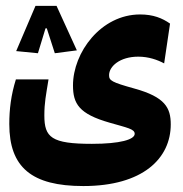

<svg xmlns="http://www.w3.org/2000/svg" viewBox="-20 -456 626 655"><path d="M264.2 178.7C467.3 178.7 562.5 84.5 562.5 -31.7C562.5 -88.4 543 -125 439 -153.8C359.9 -175.8 352.1 -181.2 352.1 -199.7C352.1 -229 388.2 -262.7 451.7 -262.7C486.8 -262.7 517.1 -252 540 -239.7L560.1 -375.5C533.7 -394 502.9 -406.7 458 -406.7C324.2 -406.7 229 -276.9 229 -164.6C229 -102.1 249.5 -67.4 353.5 -37.6C414.1 -20 439.5 -16.1 439.5 0.5C439.5 20 390.1 34.7 293.5 34.7C155.3 34.7 131.3 12.7 131.3 -62C131.3 -106.4 136.7 -129.9 145.5 -185.1H34.2C17.6 -131.8 11.7 -83 11.7 -32.7C11.7 114.7 87.9 178.7 264.2 178.7ZM172.9 -436H101.1L35.2 -281.7L109.4 -274.4L135.3 -359.4H139.6L167 -274.4L242.2 -284.2Z"/></svg>

Font: Cascadia Mono NF
Style: Bold
Weight: 700
Monospace: yes
Designer: Aaron Bell
Foundry: Saja Typeworks
Version: Version 2404.023